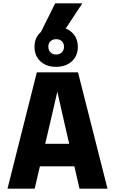

<svg xmlns="http://www.w3.org/2000/svg" viewBox="-20 -1132 690 1152"><path d="M130 -134V-269H541V-134ZM201 -698H448L625 0H457L366 -396L324 -582L281 -396L188 0H25ZM316 -731Q258 -731 222.5 -764Q187 -797 187 -851Q187 -905 223 -938Q259 -971 316 -971Q375 -971 411 -938Q447 -905 447 -851Q447 -797 411 -764Q375 -731 316 -731ZM317 -805Q338 -805 351 -818Q364 -831 364 -852Q364 -872 351 -884.5Q338 -897 317 -897Q296 -897 283 -884.5Q270 -872 270 -852Q270 -831 283 -818Q296 -805 317 -805ZM225 -939 311 -1112H474L360 -939Z"/></svg>

Font: Azeret Mono Thin
Style: Bold
Weight: 700
Version: Version 1.002